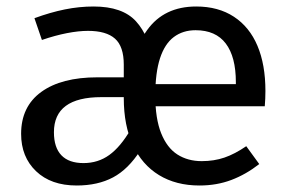

<svg xmlns="http://www.w3.org/2000/svg" viewBox="-20 -559 894 591"><path d="M584 -539Q652 -539 700 -507.5Q748 -476 772.5 -418Q797 -360 797 -279Q797 -256 795 -232H443V-300H706V-306Q706 -384 675 -425Q644 -466 582 -466Q543 -466 515 -445Q487 -424 472.5 -379.5Q458 -335 458 -265Q458 -194 476 -149Q494 -104 526 -83.5Q558 -63 601 -63Q639 -63 671 -74Q703 -85 738 -109L778 -54Q737 -22 692 -5Q647 12 594 12Q522 12 469.5 -20Q417 -52 389 -112.5Q361 -173 361 -257V-261Q381 -394 433 -466.5Q485 -539 584 -539ZM376 -321V-260H292Q219 -260 182.5 -233Q146 -206 146 -152Q146 -105 169 -81Q192 -57 237 -57Q282 -57 316.5 -82Q351 -107 382 -160L412 -96Q375 -38 328 -13Q281 12 216 12Q137 12 91 -32Q45 -76 45 -147Q45 -231 107 -276Q169 -321 280 -321ZM268 -539Q357 -539 398.5 -493.5Q440 -448 453 -364V-262L361 -261V-360Q361 -416 334 -440Q307 -464 251 -464Q222 -464 186 -457Q150 -450 109 -436L86 -503Q135 -521 179.5 -530Q224 -539 268 -539Z"/></svg>

Font: Firava
Style: Regular
Weight: 400
Designer: Carrois Corporate & Edenspiekermann AG
Foundry: Greg Finn Gibson
Version: Version 5.000